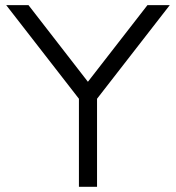

<svg xmlns="http://www.w3.org/2000/svg" viewBox="-20 -720 678 740"><path d="M89.8 -700.2 318.8 -404.8 548.3 -700.2H634.3L354 -339.4V0H284.2V-339.4L3.9 -700.2Z"/></svg>

Font: LilGrotesk
Style: Regular
Weight: 400
Designer: BSozoo
Foundry: BSozoo
Version: Version 1.004;PS 001.004;hotconv 1.0.70;makeotf.lib2.5.58329